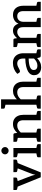

<svg xmlns="http://www.w3.org/2000/svg" viewBox="1375 -2154 787 3577"><g transform="rotate(-90 1768.5 -365.5)"><path d="M254 0 48 -509H131Q143 -509 150.5 -503Q158 -497 161 -489L280 -178Q285 -163 290.5 -144Q296 -125 301 -101Q305 -120 310 -139.5Q315 -159 323 -178L443 -489Q446 -497 453.5 -503Q461 -509 472 -509H551L345 0ZM119 -482V-509H193V-482ZM420 -482V-509H495V-482ZM118 -509 106 -424 37 -439Q27 -441 22 -447Q17 -453 17 -463V-509ZM249 -509V-463Q249 -453 244 -447Q239 -441 229 -439L159 -424L148 -509ZM451 -509 440 -424 370 -439Q360 -441 355 -447Q350 -453 350 -463V-509ZM583 -509V-463Q583 -453 577.5 -447Q572 -441 563 -439L493 -424L481 -509Z M700 0V-509H800V0ZM627 0V-46Q627 -56 632 -62Q637 -68 647 -70L716 -85L728 0ZM771 0 783 -85 853 -70Q862 -68 867 -62Q872 -56 872 -46V0ZM728 -509 716 -424 647 -439Q637 -441 632 -447Q627 -453 627 -463V-509ZM749 -598Q722 -598 701.5 -618Q681 -638 681 -665Q681 -693 701.5 -713.5Q722 -734 749 -734Q777 -734 797.5 -713.5Q818 -693 818 -665Q818 -638 797.5 -618Q777 -598 749 -598Z M988 0V-509H1048Q1069 -509 1074 -489L1081 -438Q1114 -474 1154 -495.5Q1194 -517 1247 -517Q1303 -517 1340.5 -493Q1378 -469 1398 -425Q1418 -381 1418 -324V0H1317V-324Q1317 -378 1292.5 -408Q1268 -438 1217 -438Q1180 -438 1147.5 -420.5Q1115 -403 1088 -372V0ZM915 0V-46Q915 -56 920 -62Q925 -68 935 -70L1004 -85L1016 0ZM1059 0 1071 -85 1141 -70Q1150 -68 1155 -62Q1160 -56 1160 -46V0ZM1389 0 1401 -85 1471 -70Q1480 -68 1485 -62Q1490 -56 1490 -46V0ZM1016 -509 1004 -424 935 -439Q925 -441 920 -447Q915 -453 915 -463V-509Z M1606 0V-739H1706V-445Q1738 -477 1776.5 -497Q1815 -517 1865 -517Q1921 -517 1958.5 -493Q1996 -469 2016 -425Q2036 -381 2036 -324V0H1935V-324Q1935 -378 1910.5 -408Q1886 -438 1835 -438Q1798 -438 1765.5 -420.5Q1733 -403 1706 -372V0ZM2007 0 2019 -85 2089 -70Q2098 -68 2103 -62Q2108 -56 2108 -46V0ZM1533 0V-46Q1533 -56 1538 -62Q1543 -68 1553 -70L1622 -85L1634 0ZM1634 -739 1622 -654 1553 -669Q1543 -671 1538 -677Q1533 -683 1533 -693V-739ZM1677 0 1689 -85 1759 -70Q1768 -68 1773 -62Q1778 -56 1778 -46V0Z M2301 8Q2260 8 2227 -7.5Q2194 -23 2175 -53.5Q2156 -84 2156 -128Q2156 -158 2172.5 -186Q2189 -214 2225 -236Q2262 -257 2321 -271.5Q2380 -286 2467 -288V-324Q2467 -381 2442.5 -409.5Q2418 -438 2372 -438Q2345 -438 2317.5 -425Q2290 -412 2267 -399.5Q2244 -387 2229 -387Q2218 -387 2211 -392.5Q2204 -398 2199 -405L2181 -437Q2224 -478 2274 -498Q2324 -518 2384 -518Q2442 -518 2482 -494Q2522 -470 2543.5 -426Q2565 -382 2565 -324V0H2520Q2506 0 2497.5 -4.5Q2489 -9 2485 -23L2475 -67Q2435 -31 2395.5 -11.5Q2356 8 2301 8ZM2331 -62Q2373 -62 2405 -78.5Q2437 -95 2467 -126V-225Q2417 -224 2377.5 -218Q2338 -212 2310 -201Q2282 -190 2267.5 -173.5Q2253 -157 2253 -133Q2253 -95 2275 -78.5Q2297 -62 2331 -62ZM2536 0 2548 -85 2618 -70Q2627 -68 2632.5 -62Q2638 -56 2638 -46V0Z M2753 0V-509H2813Q2834 -509 2839 -489L2846 -441Q2874 -474 2908 -495.5Q2942 -517 2988 -517Q3039 -517 3070.5 -489Q3102 -461 3116 -414Q3138 -467 3182.5 -492Q3227 -517 3279 -517Q3361 -517 3405.5 -465.5Q3450 -414 3450 -324V0H3350V-324Q3350 -380 3325.5 -409Q3301 -438 3254 -438Q3210 -438 3180.5 -407.5Q3151 -377 3151 -324V0H3051V-324Q3051 -382 3027.5 -410Q3004 -438 2959 -438Q2928 -438 2901.5 -421.5Q2875 -405 2853 -377V0ZM2680 0V-46Q2680 -56 2685 -62Q2690 -68 2700 -70L2769 -85L2781 0ZM2824 0 2836 -85 2906 -70Q2915 -68 2920 -62Q2925 -56 2925 -46V0ZM3122 0 3134 -85 3204 -70Q3213 -68 3218.5 -62Q3224 -56 3224 -46V0ZM2781 -509 2769 -424 2700 -439Q2690 -441 2685 -447Q2680 -453 2680 -463V-509ZM3422 0 3433 -85 3503 -70Q3513 -68 3518 -62Q3523 -56 3523 -46V0Z"/></g></svg>

Font: Aleo Medium
Style: Regular
Weight: 500
Designer: Alessio Laiso
Foundry: Alessio Laiso
Version: Version 2.001;gftools[0.9.29]